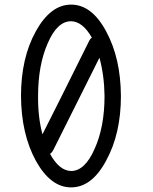

<svg xmlns="http://www.w3.org/2000/svg" viewBox="-20 -812 665 832"><path d="M288 -792C228.7 -792 177.7 -753.3 135 -676C92.3 -598.7 71 -505.3 71 -396C71.7 -286.7 93 -193.3 135 -116C177.7 -38.7 228.7 0 288 0C348 0 398.7 -38.7 440 -116C482.7 -194 504 -287.3 504 -396C503.3 -505.3 482 -598.7 440 -676C398.7 -753.3 348 -792 288 -792ZM411 -562C425 -510 432.3 -454.7 433 -396C433 -306.7 418.7 -230.3 390 -167C362 -103 328 -71 288 -71C254 -71.7 223.7 -96.3 197 -145C202.3 -149 206.7 -154 210 -160C310.7 -360.7 377.7 -494.7 411 -562ZM164 -230C150.7 -280 144.3 -335.3 145 -396C145 -485.3 159 -561.7 187 -625C214.3 -688.3 248 -720 288 -720C321.3 -719.3 351.3 -695.7 378 -649C374 -646.3 370.7 -642.7 368 -638C266.7 -434 198.7 -298 164 -230Z"/></svg>

Font: Semi-Coder
Style: Regular
Weight: 400
Version: 0.1000